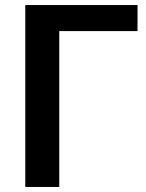

<svg xmlns="http://www.w3.org/2000/svg" viewBox="-20 -743 582 763"><path d="M526.5 -619.5H215.5V0H80.5V-723H526.5Z"/></svg>

Font: Lato
Style: Bold
Weight: 700
Designer: Lukasz Dziedzic
Foundry: tyPoland Lukasz Dziedzic
Version: Version 2.007; 2014-02-27